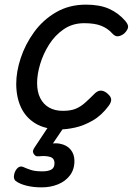

<svg xmlns="http://www.w3.org/2000/svg" viewBox="-20 -539 573 828"><path d="M241 19Q175 19 133 -6.5Q91 -32 70.5 -76Q50 -120 50 -178Q50 -230 69.5 -289Q89 -348 127 -400.5Q165 -453 221.5 -486Q278 -519 351 -519Q410 -519 450.5 -501Q491 -483 521 -448Q536 -430 531.5 -417.5Q527 -405 515 -394Q502 -384 489 -382.5Q476 -381 463 -396Q444 -417 416 -428Q388 -439 343 -439Q293 -439 255 -413Q217 -387 191.5 -346.5Q166 -306 153 -262Q140 -218 140 -181Q140 -143 153.5 -116Q167 -89 192 -75Q217 -61 251 -61Q285 -61 306.5 -70Q328 -79 347 -96Q366 -113 391 -138Q405 -150 418.5 -148Q432 -146 444 -135Q459 -122 459.5 -110Q460 -98 449 -83Q418 -41 379.5 -19Q341 3 304.5 11Q268 19 241 19ZM160 269Q123 269 93.5 261.5Q64 254 47 241Q39 233 40 220.5Q41 208 46 199Q53 186 61.5 181.5Q70 177 80 181Q93 187 112 193.5Q131 200 162 200Q187 200 201 192.5Q215 185 215 165Q215 143 195.5 137.5Q176 132 149 135Q138 136 133.5 133Q129 130 125 124Q121 117 122.5 110.5Q124 104 129 97L202 -13H271L191 105L162 89Q206 75 237 80.5Q268 86 284.5 106Q301 126 301 155Q301 192 281.5 217.5Q262 243 230 256Q198 269 160 269Z"/></svg>

Font: Playwrite IE
Style: Regular
Weight: 400
Designer: Veronika Burian, José Scaglione
Foundry: TypeTogether
Version: Version 1.002